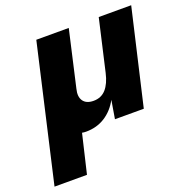

<svg xmlns="http://www.w3.org/2000/svg" viewBox="-174 -617 915 945"><g transform="rotate(-20 283.5 -145.0)"><path d="M-47 210 116 -500H286L219 -206Q209 -167 225 -144Q241 -121 279 -121Q319 -121 344 -149Q369 -177 381 -230L443 -500H613L497 0H346L362 -96Q335 -46 291.5 -18.5Q248 9 192 9Q181 9 171 7L123 210Z"/></g></svg>

Font: Work Sans
Style: Bold Italic
Weight: 700
Italic angle: -13°
Designer: Wei Huang
Foundry: Wei Huang
Version: Version 2.010; ttfautohint (v1.8.3)